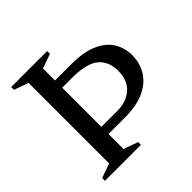

<svg xmlns="http://www.w3.org/2000/svg" viewBox="-174 -820 970 970"><g transform="rotate(-45 311.0 -335.0)"><path d="M297 -20V0H40V-20L117 -47V-623L40 -650V-670H297V-650L220 -623V-537H334Q424.5 -537 480 -512.2Q535.5 -487.5 561 -445.2Q586.5 -403 586.5 -351Q586.5 -297.5 560.2 -252.8Q534 -208 478.2 -181.2Q422.5 -154.5 334 -154.5H220V-47ZM480.5 -346Q480.5 -413 437.5 -449.2Q394.5 -485.5 287 -485.5H220V-205.5H334Q397.5 -205.5 439 -241.2Q480.5 -277 480.5 -346Z"/></g></svg>

Font: Newsreader Text Medium
Style: Regular
Weight: 500
Designer: Hugues Gentile
Foundry: Production Type
Version: Version 1.001